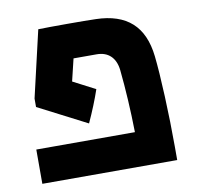

<svg xmlns="http://www.w3.org/2000/svg" viewBox="-66 -605 695 673"><g transform="rotate(-10 282.0 -268.5)"><path d="M32 -122H383Q381 -239 370 -346Q366 -379 347.5 -396.5Q329 -414 298 -414H216L197 -335L276 -294Q258 -241 230 -180L57 -269V-299L112 -536Q146 -537 215 -537Q283 -537 317 -536Q399 -534 444 -493.5Q489 -453 498 -372Q504 -318 508 -227Q512 -136 512 -47V0H32Z"/></g></svg>

Font: Secular One
Style: Regular
Weight: 400
Designer: Michal Sahar
Foundry: Hagilda
Version: Version 1.000